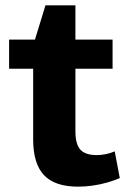

<svg xmlns="http://www.w3.org/2000/svg" viewBox="-20 -688 474 718"><path d="M272 10Q185 10 144.5 -33Q104 -76 104 -167V-518L150 -668H262V-197Q262 -149 280.5 -128.5Q299 -108 342 -108Q358 -108 375.5 -111.5Q393 -115 409 -122L428 -22Q407 -13 381 -5.5Q355 2 327 6Q299 10 272 10ZM14 -540H401V-431H14Z"/></svg>

Font: Pathway Extreme 28pt
Style: Bold
Weight: 700
Designer: Eduardo Rodriguez Tunni
Foundry: Eduardo Rodriguez Tunni
Version: Version 1.001;gftools[0.9.26]